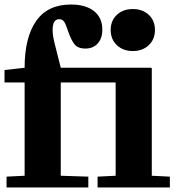

<svg xmlns="http://www.w3.org/2000/svg" viewBox="-20 -830 772 850"><path d="M9 -48 89 -52V-465H0V-520L89 -530Q89 -664 140 -737Q191 -810 294 -810Q359 -810 396 -781Q433 -752 433 -699Q433 -660 412.5 -637.5Q392 -615 358 -615Q324 -615 309 -635Q294 -655 281 -693Q272 -721 264.5 -733Q257 -745 242 -745Q213 -745 213 -697Q213 -673 221 -641L249 -530H648L652 -528V-52L732 -48V0H412V-48L492 -52V-463L490 -465H249V-52L371 -48V0H9ZM568 -790Q611 -790 638.5 -764.5Q666 -739 666 -697Q666 -656 638.5 -630Q611 -604 568 -604Q525 -604 497.5 -630Q470 -656 470 -697Q470 -739 497.5 -764.5Q525 -790 568 -790Z"/></svg>

Font: Minipax
Style: Bold
Weight: 700
Designer: Raphaël Ronot, Igor Stepanchenko (Cyrillic)
Foundry: steppetype
Version: Version 1.002